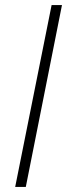

<svg xmlns="http://www.w3.org/2000/svg" viewBox="-20 -739 265 759"><path d="M40 0 184 -719H225L82 0Z"/></svg>

Font: Source Sans 3 Light
Style: Italic
Weight: 300
Italic angle: -11°
Designer: Paul D. Hunt
Foundry: Adobe
Version: Version 3.046;hotconv 1.0.118;makeotfexe 2.5.65603